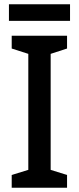

<svg xmlns="http://www.w3.org/2000/svg" viewBox="-20 -975 371 902"><path d="M295 -93H35V-153L113 -177V-722L35 -747V-807H295V-747L218 -722V-177L295 -153ZM309 -955V-877H22V-955Z"/></svg>

Font: Noto Sans Telugu UI SemiCondensed Medium
Style: Regular
Weight: 500
Width: 4
Designer: Jelle Bosma - Monotype Design Team
Foundry: Monotype Imaging Inc.
Version: Version 2.005; ttfautohint (v1.8.4.7-5d5b)